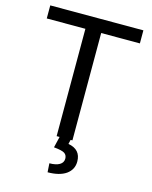

<svg xmlns="http://www.w3.org/2000/svg" viewBox="-134 -797 865 1095"><g transform="rotate(15 298.5 -249.5)"><path d="M573.7 -710.9H23.9V-633.8H252V0H269.5L253.9 65.4C285.6 68.4 307.1 73.2 317.4 80.1C327.6 86.9 333 97.7 333 111.8C333 142.6 303.2 160.2 252 160.2L255.4 212.4C301.8 212.4 338.4 203.1 364.3 185.1C390.1 166.5 403.3 141.6 403.3 109.9C403.3 62.5 378.4 34.2 328.6 25.4L334.5 0H345.2V-633.8H573.7Z"/></g></svg>

Font: Roboto
Style: Regular
Weight: 400
Designer: Google
Version: Version 2.137; 2017